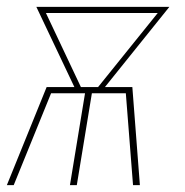

<svg xmlns="http://www.w3.org/2000/svg" viewBox="-20 -540 540 560"><path d="M0 0 116 -286H197L86 -520H474L286 -286H366L388 0H368L347 -268H248L204 0H184L228 -268H129L20 0ZM216 -286H266L440 -502H114Z"/></svg>

Font: Iosevka Thin Oblique
Style: Regular
Weight: 100
Italic angle: -9°
Monospace: yes
Designer: Belleve Invis
Foundry: Belleve Invis
Version: Version 32.5.0; ttfautohint (v1.8.4)